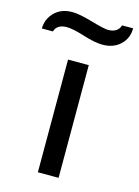

<svg xmlns="http://www.w3.org/2000/svg" viewBox="-174 -779 607 841"><g transform="rotate(15 130.0 -358.5)"><path d="M323 -717Q323 -672 292 -642.5Q261 -613 211 -613Q177 -613 123 -630Q69 -647 42 -647Q-3 -647 -13 -613H-63Q-63 -655 -33 -686Q-3 -717 48 -717Q80 -717 140 -699.5Q200 -682 218 -682Q262 -682 273 -717ZM83 -511H177V0H83Z"/></g></svg>

Font: Chivo
Style: Regular
Weight: 400
Designer: Hector Gatti
Foundry: Omnibus-Type
Version: Version 1.007;PS 001.007;hotconv 1.0.88;makeotf.lib2.5.64775